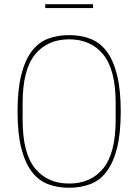

<svg xmlns="http://www.w3.org/2000/svg" viewBox="-20 -876 654 908"><path d="M307 12Q251 12 206 -5.5Q161 -23 129.5 -65Q98 -107 80.5 -176Q63 -245 63 -349Q63 -452 80.5 -521.5Q98 -591 129.5 -633Q161 -675 206 -692.5Q251 -710 307 -710Q362 -710 407.5 -692.5Q453 -675 484.5 -633Q516 -591 533.5 -521.5Q551 -452 551 -349Q551 -245 533.5 -176Q516 -107 484.5 -65Q453 -23 407.5 -5.5Q362 12 307 12ZM307 -8Q410 -8 468.5 -80Q527 -152 527 -310V-388Q527 -546 468.5 -618Q410 -690 307 -690Q204 -690 145.5 -618Q87 -546 87 -388V-310Q87 -152 145.5 -80Q204 -8 307 -8ZM194 -856H420V-838H194Z"/></svg>

Font: IBM Plex Sans Condensed Thin
Style: Regular
Weight: 100
Width: 3
Designer: Mike Abbink, Paul van der Laan, Pieter van Rosmalen
Foundry: Bold Monday
Version: Version 1.3